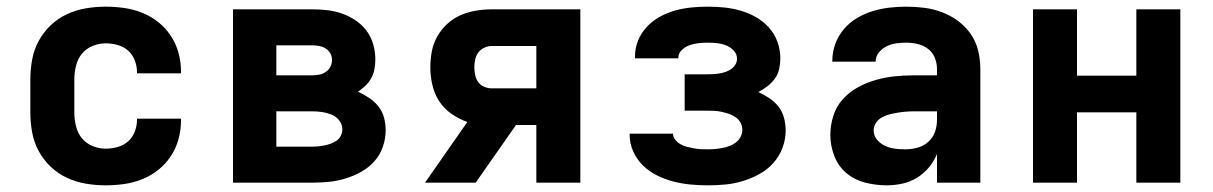

<svg xmlns="http://www.w3.org/2000/svg" viewBox="-20 -548 3640 576"><path d="M297 8Q267 8 237.5 3Q208 -2 181 -14.5Q154 -27 132 -48Q110 -69 96 -95Q82 -121 76.5 -150.5Q71 -180 71 -210V-310Q71 -340 76.5 -369.5Q82 -399 96 -425Q110 -451 132 -472Q154 -493 181 -505.5Q208 -518 237.5 -523Q267 -528 297 -528Q325 -528 353 -524Q381 -520 407 -509.5Q433 -499 455 -481.5Q477 -464 492.5 -440.5Q508 -417 515.5 -389.5Q523 -362 523 -334V-328H391V-331Q391 -349 384.5 -366.5Q378 -384 364.5 -396Q351 -408 333 -413Q315 -418 297 -418Q277 -418 257.5 -410Q238 -402 225.5 -386.5Q213 -371 208 -350.5Q203 -330 203 -310V-210Q203 -190 208 -169.5Q213 -149 225.5 -133.5Q238 -118 257.5 -110Q277 -102 297 -102Q315 -102 333 -107Q351 -112 364.5 -124Q378 -136 384.5 -153.5Q391 -171 391 -189V-192H523V-186Q523 -158 515.5 -130.5Q508 -103 492.5 -79.5Q477 -56 455 -38.5Q433 -21 407 -10.5Q381 0 353 4Q325 8 297 8Z M679 0V-520H916Q939 -520 961.5 -517.5Q984 -515 1005.5 -507.5Q1027 -500 1046.5 -487Q1066 -474 1079.5 -456Q1093 -438 1099.5 -415.5Q1106 -393 1106 -370Q1106 -356 1103.5 -341.5Q1101 -327 1094 -314Q1087 -301 1076.5 -291Q1066 -281 1054 -273Q1071 -265 1087 -254.5Q1103 -244 1115 -229Q1127 -214 1132 -195.5Q1137 -177 1137 -158Q1137 -132 1128.5 -107.5Q1120 -83 1103 -64Q1086 -45 1063.5 -32.5Q1041 -20 1016.5 -12.5Q992 -5 967 -2.5Q942 0 916 0ZM809 -322H916Q927 -322 937.5 -324Q948 -326 957 -332Q966 -338 971 -347.5Q976 -357 976 -368Q976 -379 971 -388Q966 -397 957 -402.5Q948 -408 937.5 -410Q927 -412 916 -412H809ZM809 -108H916Q926 -108 935.5 -109Q945 -110 954.5 -112Q964 -114 973.5 -117.5Q983 -121 990.5 -126.5Q998 -132 1002.5 -141Q1007 -150 1007 -160Q1007 -175 997.5 -187Q988 -199 974 -204.5Q960 -210 945.5 -212Q931 -214 916 -214H809Z M1407 0H1255L1382 -182Q1357 -191 1334.5 -206.5Q1312 -222 1297.5 -244.5Q1283 -267 1277 -293.5Q1271 -320 1271 -346Q1271 -370 1275.5 -394Q1280 -418 1292 -439Q1304 -460 1322 -476.5Q1340 -493 1362 -502.5Q1384 -512 1407.5 -516Q1431 -520 1455 -520H1721V0H1589V-173H1528ZM1455 -283H1589V-410H1455Q1444 -410 1433 -405Q1422 -400 1415 -390.5Q1408 -381 1405.5 -369.5Q1403 -358 1403 -346Q1403 -335 1405.5 -323Q1408 -311 1415 -301.5Q1422 -292 1433 -287.5Q1444 -283 1455 -283Z M2103 8Q2077 8 2051 5.5Q2025 3 2000 -3.5Q1975 -10 1951.5 -21.5Q1928 -33 1909.5 -51Q1891 -69 1880 -93Q1869 -117 1869 -143V-147H1999Q1999 -137 2006 -128.5Q2013 -120 2022 -115Q2031 -110 2041 -107.5Q2051 -105 2061.5 -103Q2072 -101 2082.5 -100.5Q2093 -100 2103 -100Q2114 -100 2125 -101Q2136 -102 2147 -104Q2158 -106 2168.5 -110Q2179 -114 2188 -121Q2197 -128 2202 -138Q2207 -148 2207 -159Q2207 -170 2201.5 -180Q2196 -190 2186.5 -196.5Q2177 -203 2166.5 -206.5Q2156 -210 2145 -212.5Q2134 -215 2122.5 -215.5Q2111 -216 2100 -216H2034V-325H2100Q2109 -325 2118.5 -325.5Q2128 -326 2137.5 -327.5Q2147 -329 2156 -332Q2165 -335 2173 -340.5Q2181 -346 2186 -354Q2191 -362 2191 -372Q2191 -386 2181 -396.5Q2171 -407 2158 -412Q2145 -417 2131 -418.5Q2117 -420 2103 -420Q2089 -420 2075.5 -418.5Q2062 -417 2049 -412.5Q2036 -408 2025.5 -398Q2015 -388 2015 -374V-373H1885V-379Q1885 -404 1894.5 -427Q1904 -450 1921 -468Q1938 -486 1960 -498Q1982 -510 2005.5 -516.5Q2029 -523 2053.5 -525.5Q2078 -528 2103 -528Q2128 -528 2153 -525.5Q2178 -523 2202 -516Q2226 -509 2248 -496.5Q2270 -484 2287 -465Q2304 -446 2312.5 -422Q2321 -398 2321 -373Q2321 -357 2317.5 -341Q2314 -325 2304.5 -312Q2295 -299 2282 -289Q2269 -279 2255 -272Q2272 -264 2288 -253.5Q2304 -243 2315.5 -228Q2327 -213 2332 -194.5Q2337 -176 2337 -157Q2337 -130 2327.5 -104.5Q2318 -79 2300 -59Q2282 -39 2258.5 -26Q2235 -13 2209 -5Q2183 3 2156.5 5.5Q2130 8 2103 8Z M2640 8Q2608 8 2576 0Q2544 -8 2519.5 -28.5Q2495 -49 2483 -80Q2471 -111 2471 -143Q2471 -172 2480 -200.5Q2489 -229 2508.5 -250.5Q2528 -272 2553.5 -286Q2579 -300 2607 -308Q2635 -316 2664 -319Q2693 -322 2722 -322H2791V-341Q2791 -358 2784.5 -374.5Q2778 -391 2764 -401.5Q2750 -412 2733 -416Q2716 -420 2699 -420Q2684 -420 2669 -418Q2654 -416 2640.5 -409.5Q2627 -403 2617 -391Q2607 -379 2607 -364V-363H2477V-366Q2477 -392 2486 -416.5Q2495 -441 2511.5 -460.5Q2528 -480 2550.5 -493.5Q2573 -507 2597.5 -514.5Q2622 -522 2647.5 -525Q2673 -528 2699 -528Q2726 -528 2753.5 -524.5Q2781 -521 2807 -511Q2833 -501 2855 -484.5Q2877 -468 2892.5 -445.5Q2908 -423 2914.5 -396Q2921 -369 2921 -341V0H2791V-86Q2782 -64 2766.5 -45.5Q2751 -27 2730.5 -14.5Q2710 -2 2686.5 3Q2663 8 2640 8ZM2695 -100Q2714 -100 2732.5 -105Q2751 -110 2765 -122.5Q2779 -135 2785 -152.5Q2791 -170 2791 -189V-214H2722Q2710 -214 2697.5 -213Q2685 -212 2673 -210Q2661 -208 2649 -205Q2637 -202 2626 -196Q2615 -190 2608 -179.5Q2601 -169 2601 -157Q2601 -141 2611 -129Q2621 -117 2635 -110.5Q2649 -104 2664.5 -102Q2680 -100 2695 -100Z M3079 0V-520H3211V-321H3389V-520H3521V0H3389V-211H3211V0Z"/></svg>

Font: Iosevka Extrabold Extended
Style: Regular
Weight: 800
Width: 7
Monospace: yes
Designer: Belleve Invis
Foundry: Belleve Invis
Version: Version 32.5.0; ttfautohint (v1.8.4)